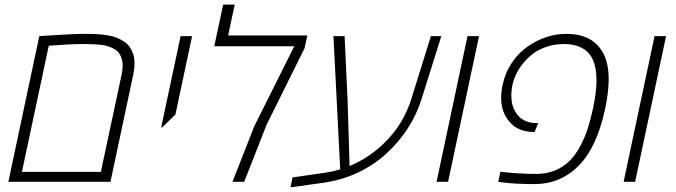

<svg xmlns="http://www.w3.org/2000/svg" viewBox="-20 -786 2921 830"><path d="M555.7 -461.9 457.5 0H16.1L149.9 -629.9Q153.8 -629.9 195.1 -632.8Q236.3 -635.7 278.1 -637.7Q319.8 -639.6 353.3 -639.6Q386.7 -639.6 407.7 -637.9Q428.7 -636.2 449.5 -632.6Q470.2 -628.9 486.6 -622.1Q502.9 -615.2 517.3 -605.7Q531.7 -596.2 541 -582.5Q550.3 -568.8 555.9 -551.8Q561.5 -534.7 561.5 -511.7Q561.5 -488.8 555.7 -461.9ZM505.4 -461.9Q510.3 -484.9 510.3 -502.2Q510.3 -519.5 506.1 -532.5Q502 -545.4 494.9 -555.7Q487.8 -565.9 476.3 -572.8Q464.8 -579.6 452.1 -584.2Q439.5 -588.9 422.9 -591.3Q392.1 -595.7 338.6 -595.7Q285.2 -595.7 190.9 -588.4L74.7 -43H416Z M738.3 -291 681.2 -235.4H676.8L760.7 -629.9H810.5Z M1308.6 -632.8 1296.4 -577.1 1132.8 -247.6 1035.6 0H984.9L1080.1 -242.2L1252 -585.9H906.2L944.8 -766.1H994.6L966.3 -632.8Z M1887.7 -629.9 1802.7 -358.9Q1760.7 -225.1 1653.3 -125Q1601.1 -75.7 1531 -41.7Q1460.9 -7.8 1377 4.2Q1293 16.1 1235.8 23.9L1244.6 -19L1387.7 -39.6Q1417.5 -43.9 1450.7 -53.7L1421.4 -629.9H1469.7L1482.9 -344.7L1491.2 -68.4Q1583.5 -106.4 1655 -181.9Q1726.6 -257.3 1758.3 -358.9L1842.8 -629.9Z M1917 0H1867.2L2001 -629.9H2050.8Z M2288.6 -215.3Q2210.9 -215.3 2172.4 -272.5Q2146.5 -310.1 2146.5 -363.3Q2146.5 -389.6 2152.8 -419.4Q2164.1 -472.7 2193.4 -515.6Q2222.7 -558.6 2261.2 -585Q2340.3 -639.6 2428.2 -639.6Q2540.5 -639.6 2585.4 -560.1Q2611.3 -515.1 2611.3 -443.4Q2611.3 -387.2 2595.7 -314.9Q2560.5 -149.4 2481.7 -69.8Q2402.8 9.8 2290.5 9.8Q2206.1 9.8 2151.9 2.4L2133.8 0L2143.1 -43.5Q2221.7 -34.2 2299.3 -34.2Q2341.8 -34.2 2377.2 -48.3Q2412.6 -62.5 2438.2 -86.7Q2463.9 -110.8 2484.4 -147.2Q2504.9 -183.6 2518.6 -224.1Q2532.2 -264.6 2543 -314.9Q2558.6 -387.7 2558.6 -437Q2558.6 -505.4 2534.7 -543Q2519.5 -567.4 2490.2 -581.5Q2460.9 -595.7 2419.9 -595.7Q2378.9 -595.7 2344 -584.2Q2309.1 -572.8 2284.9 -554.4Q2260.7 -536.1 2241.7 -512.7Q2190.4 -450.2 2190.4 -372.1Q2190.4 -330.6 2209.5 -300.3Q2237.8 -253.9 2299.8 -253.9H2306.6L2291 -215.3Z M2725.6 0H2675.8L2809.6 -629.9H2859.4Z"/></svg>

Font: Open Sans Hebrew Light
Style: Italic
Weight: 300
Italic angle: -12°
Foundry: Ascender Corporation, Yanek Iontef
Version: Version 2.001;PS 002.001;hotconv 1.0.70;makeotf.lib2.5.58329